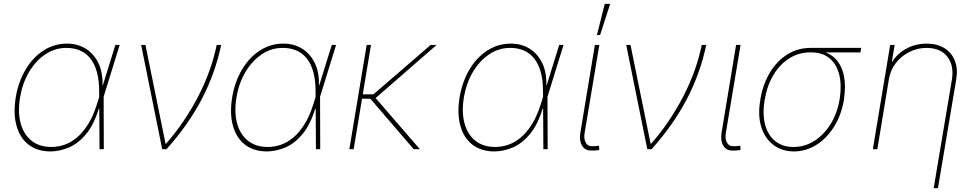

<svg xmlns="http://www.w3.org/2000/svg" viewBox="-20 -781 5106 1005"><path d="M244.1 11.7Q174.3 11.2 128.9 -24.4Q83.5 -60.1 66.2 -123.8Q48.8 -187.5 62.5 -271.5Q76.2 -353 113.8 -416.5Q151.4 -480 207.3 -516.4Q263.2 -552.7 331.1 -552.7Q385.3 -552.7 427.7 -526.9Q470.2 -501 494.4 -452.1Q518.6 -403.3 516.6 -334H522.5V-274.4L523.4 0H501L499 -302.7Q499 -361.3 487.1 -404.3Q475.1 -447.3 452.9 -475.1Q430.7 -502.9 398.9 -516.6Q367.2 -530.3 327.1 -530.3Q267.1 -530.3 216.6 -496.1Q166 -461.9 131.6 -403.3Q97.2 -344.7 85 -271.5Q72.3 -194.3 88.1 -135.7Q104 -77.1 145 -44.4Q186 -11.7 249 -11.7Q282.2 -11.7 316.2 -22.9Q350.1 -34.2 381.8 -60.5Q413.6 -86.9 440.9 -130.4Q468.3 -173.8 488.3 -238.3L584 -545.9H606.4L521.5 -271.5L502.9 -211.9H497.1Q470.7 -126.5 429.7 -77.9Q388.7 -29.3 340.6 -9Q292.5 11.2 244.1 11.7Z M829.1 0 718.8 -545.9H741.2L846.7 -28.3H848.6Q898.9 -85.4 941.4 -148.4Q983.9 -211.4 1018.1 -277.6Q1052.2 -343.8 1076.4 -411.4Q1100.6 -479 1114.3 -545.9H1137.7Q1106.4 -397 1036.4 -262.7Q966.3 -128.4 851.6 0Z M1377 11.7Q1307.1 11.2 1261.7 -24.4Q1216.3 -60.1 1199 -123.8Q1181.6 -187.5 1195.3 -271.5Q1209 -353 1246.6 -416.5Q1284.2 -480 1340.1 -516.4Q1396 -552.7 1463.9 -552.7Q1518.1 -552.7 1560.5 -526.9Q1603 -501 1627.2 -452.1Q1651.4 -403.3 1649.4 -334H1655.3V-274.4L1656.2 0H1633.8L1631.8 -302.7Q1631.8 -361.3 1619.9 -404.3Q1607.9 -447.3 1585.7 -475.1Q1563.5 -502.9 1531.7 -516.6Q1500 -530.3 1460 -530.3Q1399.9 -530.3 1349.4 -496.1Q1298.8 -461.9 1264.4 -403.3Q1230 -344.7 1217.8 -271.5Q1205.1 -194.3 1220.9 -135.7Q1236.8 -77.1 1277.8 -44.4Q1318.8 -11.7 1381.8 -11.7Q1415 -11.7 1449 -22.9Q1482.9 -34.2 1514.6 -60.5Q1546.4 -86.9 1573.7 -130.4Q1601.1 -173.8 1621.1 -238.3L1716.8 -545.9H1739.3L1654.3 -271.5L1635.7 -211.9H1629.9Q1603.5 -126.5 1562.5 -77.9Q1521.5 -29.3 1473.4 -9Q1425.3 11.2 1377 11.7Z M1921.9 -545.9 1831.1 0H1808.6L1899.4 -545.9ZM2265.6 -545.9 1941.4 -263.7 1861.3 -264.6 1864.3 -287.1H1934.6L2234.4 -545.9ZM2145.5 0 1914.1 -269.5 1940.4 -274.4 2177.7 0Z M2567.4 11.7Q2497.6 11.2 2452.1 -24.4Q2406.7 -60.1 2389.4 -123.8Q2372.1 -187.5 2385.7 -271.5Q2399.4 -353 2437 -416.5Q2474.6 -480 2530.5 -516.4Q2586.4 -552.7 2654.3 -552.7Q2708.5 -552.7 2751 -526.9Q2793.5 -501 2817.6 -452.1Q2841.8 -403.3 2839.8 -334H2845.7V-274.4L2846.7 0H2824.2L2822.3 -302.7Q2822.3 -361.3 2810.3 -404.3Q2798.3 -447.3 2776.1 -475.1Q2753.9 -502.9 2722.2 -516.6Q2690.4 -530.3 2650.4 -530.3Q2590.3 -530.3 2539.8 -496.1Q2489.3 -461.9 2454.8 -403.3Q2420.4 -344.7 2408.2 -271.5Q2395.5 -194.3 2411.4 -135.7Q2427.2 -77.1 2468.3 -44.4Q2509.3 -11.7 2572.3 -11.7Q2605.5 -11.7 2639.4 -22.9Q2673.3 -34.2 2705.1 -60.5Q2736.8 -86.9 2764.2 -130.4Q2791.5 -173.8 2811.5 -238.3L2907.2 -545.9H2929.7L2844.7 -271.5L2826.2 -211.9H2820.3Q2793.9 -126.5 2752.9 -77.9Q2711.9 -29.3 2663.8 -9Q2615.7 11.2 2567.4 11.7Z M3093.8 -545.9H3117.2L3040 -85Q3035.2 -54.2 3045.7 -34.9Q3056.2 -15.6 3077.1 -15.6Q3094.2 -15.6 3104.5 -17.1Q3114.7 -18.6 3115.2 -18.6L3117.2 3.9Q3115.2 4.4 3103.8 5.9Q3092.3 7.3 3073.2 6.8Q3042 7.3 3026.6 -18.8Q3011.2 -44.9 3017.6 -85ZM3104.5 -597.7 3145.5 -760.7H3173.8L3121.1 -597.7Z M3368.2 0 3257.8 -545.9H3280.3L3385.7 -28.3H3387.7Q3438 -85.4 3480.5 -148.4Q3522.9 -211.4 3557.1 -277.6Q3591.3 -343.8 3615.5 -411.4Q3639.6 -479 3653.3 -545.9H3676.8Q3645.5 -397 3575.4 -262.7Q3505.4 -128.4 3390.6 0Z M3833 -545.9H3856.4L3779.3 -85Q3774.4 -54.2 3784.9 -34.9Q3795.4 -15.6 3816.4 -15.6Q3833.5 -15.6 3843.8 -17.1Q3854 -18.6 3854.5 -18.6L3856.4 3.9Q3854.5 4.4 3843 5.9Q3831.5 7.3 3812.5 6.8Q3781.2 7.3 3765.9 -18.8Q3750.5 -44.9 3756.8 -85Z M3960 -258.8 3960.9 -266.6Q3975.1 -344.2 4011.5 -403.6Q4047.9 -462.9 4102.1 -496.6Q4156.2 -530.3 4223.6 -530.3Q4234.4 -527.8 4243.2 -525.1Q4252 -522.5 4262 -519.3Q4272 -516.1 4286.1 -511.7Q4334 -498 4361.8 -463.6Q4389.6 -429.2 4398.4 -379.4Q4407.2 -329.6 4398.4 -268.6V-263.7Q4385.3 -182.1 4347.2 -120.1Q4309.1 -58.1 4254.4 -23.4Q4199.7 11.2 4135.7 11.7Q4071.8 11.2 4027.1 -23.4Q3982.4 -58.1 3964.1 -119.1Q3945.8 -180.2 3960 -258.8ZM3983.4 -261.7 3982.4 -257.8Q3970.2 -184.1 3984.9 -128.7Q3999.5 -73.2 4037.8 -42.5Q4076.2 -11.7 4133.8 -11.7Q4192.9 -11.7 4243.2 -43.9Q4293.5 -76.2 4328.4 -132.8Q4363.3 -189.5 4375 -262.7L4376 -267.6Q4386.2 -338.4 4372.3 -392.3Q4358.4 -446.3 4321 -476.8Q4283.7 -507.3 4222.7 -506.8Q4161.6 -507.3 4111.8 -475.8Q4062 -444.3 4028.8 -389.2Q3995.6 -334 3983.4 -261.7ZM4487.3 -530.3 4484.4 -506.8H4219.7L4223.6 -530.3Z M4632.8 -366.2 4572.3 0H4548.8L4639.6 -545.9H4663.1L4648.4 -459H4651.4Q4677.2 -501.5 4725.6 -527.1Q4773.9 -552.7 4830.1 -552.7Q4885.3 -552.7 4923.3 -529.1Q4961.4 -505.4 4978 -463.4Q4994.6 -421.4 4985.4 -366.2L4889.6 204.1H4867.2L4962.9 -366.2Q4974.1 -439 4938.5 -484.4Q4902.8 -529.8 4830.1 -530.3Q4782.2 -530.3 4740 -509Q4697.8 -487.8 4669.2 -450.9Q4640.6 -414.1 4632.8 -366.2Z"/></svg>

Font: Inter Tight Thin
Style: Italic
Weight: 250
Italic angle: -9.39999°
Designer: Rasmus Andersson
Foundry: rsms
Version: Version 3.004